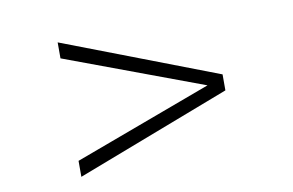

<svg xmlns="http://www.w3.org/2000/svg" viewBox="-61 -667 1122 734"><g transform="rotate(-10 500.0 -300.0)"><path d="M200.2 -39.1V-101.1L735.8 -299.8L200.2 -499V-561L799.8 -331.1V-269Z"/></g></svg>

Font: Charis SIL Am
Style: Italic
Weight: 400
Italic angle: -11°
Foundry: SIL International
Version: Version 5.000